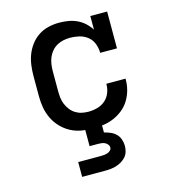

<svg xmlns="http://www.w3.org/2000/svg" viewBox="-111 -617 822 927"><g transform="rotate(-15 300.0 -154.0)"><path d="M297 8Q268 8 239.5 3Q211 -2 185.5 -15.5Q160 -29 139.5 -50.5Q119 -72 106.5 -98Q94 -124 89 -152.5Q84 -181 84 -210V-310Q84 -337 87.5 -364Q91 -391 100.5 -416Q110 -441 126.5 -463Q143 -485 165.5 -500Q188 -515 215 -521.5Q242 -528 269 -528Q291 -528 313.5 -524.5Q336 -521 357 -511.5Q378 -502 395 -486.5Q412 -471 424 -452V-520H508V-336H424Q424 -360 415.5 -382Q407 -404 389 -418.5Q371 -433 348 -438.5Q325 -444 302 -444Q285 -444 268 -440.5Q251 -437 236 -428.5Q221 -420 209.5 -406.5Q198 -393 191.5 -377Q185 -361 182.5 -344Q180 -327 180 -310V-210Q180 -193 182 -176Q184 -159 190.5 -143.5Q197 -128 207.5 -114.5Q218 -101 232.5 -92Q247 -83 263.5 -79.5Q280 -76 297 -76Q319 -76 341 -82Q363 -88 380 -102.5Q397 -117 405.5 -138Q414 -159 414 -181V-184H510V-179Q510 -153 503 -127Q496 -101 482 -78Q468 -55 447 -38Q426 -21 401.5 -10.5Q377 0 350.5 4Q324 8 297 8ZM185 220V146H300Q308 146 316.5 145Q325 144 333 141Q341 138 347 132Q353 126 353 118Q353 109 347 102Q341 95 333.5 91.5Q326 88 317.5 87Q309 86 300 86H258V-76H342V40Q358 44 373.5 50.5Q389 57 400.5 68.5Q412 80 417.5 96Q423 112 423 128Q423 143 419 157Q415 171 405.5 182Q396 193 383.5 200.5Q371 208 357 212.5Q343 217 328.5 218.5Q314 220 300 220Z"/></g></svg>

Font: Iosevka HT Medium Extended
Style: Regular
Weight: 500
Width: 7
Monospace: yes
Designer: Belleve Invis
Foundry: Belleve Invis
Version: Version 32.3.0; ttfautohint (v1.8.4)